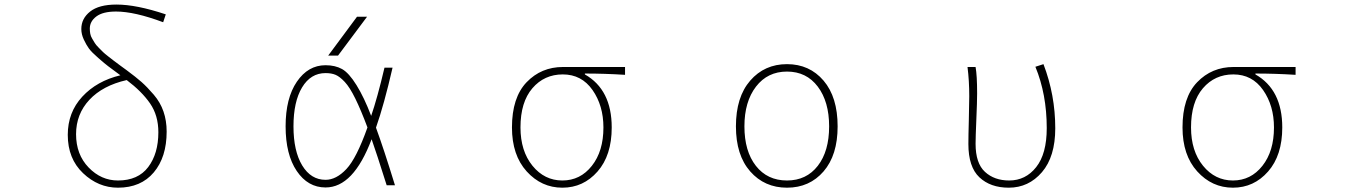

<svg xmlns="http://www.w3.org/2000/svg" viewBox="-20 -827 6040 859"><path d="M507.8 -19.5Q597.7 -19.5 643.1 -79.6Q688.5 -139.6 688.5 -235.4Q688.5 -310.5 651.4 -364.3Q614.3 -418 546.9 -468.8Q439.5 -444.3 379.9 -380.4Q320.3 -316.4 320.3 -226.6Q320.3 -135.7 376.5 -77.6Q432.6 -19.5 507.8 -19.5ZM721.7 -762.7 710 -727.5Q582 -775.4 499 -775.4Q440.4 -775.4 411.1 -753.4Q381.8 -731.4 381.8 -699.2Q381.8 -687.5 383.8 -676.3Q385.7 -665 392.6 -653.8Q399.4 -642.6 404.3 -634.3Q409.2 -626 421.9 -613.3Q434.6 -600.6 440.9 -594.2Q447.3 -587.9 464.8 -574.2Q482.4 -560.5 489.3 -555.2Q496.1 -549.8 518.1 -533.7Q540 -517.6 546.9 -512.7Q587.9 -482.4 613.3 -460Q638.7 -437.5 668 -403.3Q697.3 -369.1 711.4 -328.1Q725.6 -287.1 725.6 -238.3Q725.6 -124 668 -55.7Q610.4 12.7 507.8 12.7Q419.9 12.7 351.6 -52.2Q283.2 -117.2 283.2 -223.6Q283.2 -324.2 348.1 -394.5Q413.1 -464.8 518.6 -490.2Q477.5 -520.5 463.9 -530.8Q450.2 -541 419.9 -567.4Q389.6 -593.8 377.9 -609.9Q366.2 -626 355 -649.9Q343.8 -673.8 343.8 -697.3Q343.8 -744.1 383.3 -775.4Q422.9 -806.6 501 -806.6Q590.8 -806.6 721.7 -762.7Z M1642.6 -204.1Q1601.6 -95.7 1550.3 -42Q1499 11.7 1436.5 11.7Q1357.4 11.7 1307.6 -62Q1257.8 -135.7 1257.8 -261.7Q1257.8 -387.7 1308.1 -461.4Q1358.4 -535.2 1436.5 -535.2Q1479.5 -535.2 1510.3 -518.1Q1541 -501 1575.2 -445.8Q1609.4 -390.6 1640.6 -308.6Q1668 -387.7 1700.2 -524.4H1736.3Q1698.2 -358.4 1662.1 -255.9Q1696.3 -163.1 1747.1 2H1710Q1664.1 -143.6 1642.6 -204.1ZM1624 -256.8Q1594.7 -335 1569.8 -385.7Q1544.9 -436.5 1522.5 -460.4Q1500 -484.4 1481.4 -492.2Q1462.9 -500 1436.5 -500Q1370.1 -500 1331.5 -436Q1293 -372.1 1293 -261.7Q1293 -151.4 1332 -86.9Q1371.1 -22.5 1436.5 -22.5Q1484.4 -22.5 1529.8 -70.8Q1575.2 -119.1 1624 -256.8ZM1492.2 -578.1H1448.2L1577.1 -752H1622.1Z M2270.5 -256.8Q2270.5 -390.6 2335.9 -459Q2401.4 -527.3 2499 -527.3H2776.4V-492.2Q2685.5 -498 2596.7 -498V-494.1Q2716.8 -425.8 2716.8 -256.8Q2716.8 -131.8 2653.3 -59.6Q2589.8 12.7 2496.1 12.7Q2402.3 12.7 2336.4 -60.1Q2270.5 -132.8 2270.5 -256.8ZM2679.7 -256.8Q2679.7 -354.5 2630.9 -424.3Q2582 -494.1 2498 -494.1Q2415 -494.1 2361.8 -432.1Q2308.6 -370.1 2308.6 -256.8Q2308.6 -151.4 2362.3 -85.4Q2416 -19.5 2496.1 -19.5Q2576.2 -19.5 2627.9 -85Q2679.7 -150.4 2679.7 -256.8Z M3272.5 -261.7Q3272.5 -392.6 3336.4 -466.3Q3400.4 -540 3501 -540Q3601.6 -540 3664.6 -466.3Q3727.5 -392.6 3727.5 -261.7Q3727.5 -132.8 3664.6 -60.1Q3601.6 12.7 3501 12.7Q3400.4 12.7 3336.4 -60.1Q3272.5 -132.8 3272.5 -261.7ZM3501 -19.5Q3587.9 -19.5 3638.7 -85Q3689.5 -150.4 3689.5 -261.7Q3689.5 -372.1 3638.7 -439.5Q3587.9 -506.8 3501 -506.8Q3414.1 -506.8 3362.3 -439.5Q3310.5 -372.1 3310.5 -261.7Q3310.5 -150.4 3361.8 -85Q3413.1 -19.5 3501 -19.5Z M4493.2 12.7Q4411.1 12.7 4361.8 -33.7Q4312.5 -80.1 4312.5 -182.6Q4312.5 -218.8 4314.5 -290Q4316.4 -361.3 4316.4 -396.5Q4316.4 -466.8 4308.6 -527.3H4344.7Q4351.6 -489.3 4351.6 -409.2Q4351.6 -372.1 4348.1 -292.5Q4344.7 -212.9 4344.7 -183.6Q4344.7 -96.7 4386.7 -58.1Q4428.7 -19.5 4495.1 -19.5Q4568.4 -19.5 4615.7 -79.1Q4663.1 -138.7 4663.1 -253.9Q4663.1 -405.3 4612.3 -528.3L4648.4 -540Q4701.2 -402.3 4701.2 -252.9Q4701.2 -126 4641.6 -56.6Q4582 12.7 4493.2 12.7Z M5270.5 -256.8Q5270.5 -390.6 5335.9 -459Q5401.4 -527.3 5499 -527.3H5776.4V-492.2Q5685.5 -498 5596.7 -498V-494.1Q5716.8 -425.8 5716.8 -256.8Q5716.8 -131.8 5653.3 -59.6Q5589.8 12.7 5496.1 12.7Q5402.3 12.7 5336.4 -60.1Q5270.5 -132.8 5270.5 -256.8ZM5679.7 -256.8Q5679.7 -354.5 5630.9 -424.3Q5582 -494.1 5498 -494.1Q5415 -494.1 5361.8 -432.1Q5308.6 -370.1 5308.6 -256.8Q5308.6 -151.4 5362.3 -85.4Q5416 -19.5 5496.1 -19.5Q5576.2 -19.5 5627.9 -85Q5679.7 -150.4 5679.7 -256.8Z"/></svg>

Font: GenEi Gothic M ExtraLight
Style: Regular
Weight: 200
Designer: o_tamon (Modified); [Source Han Sans]
Ryoko NISHIZUKA  (kana & ideographs); Paul D. Hunt (Latin, Greek & Cyrillic); Wenl
Version: Version 1.1a;Original Version 1.004